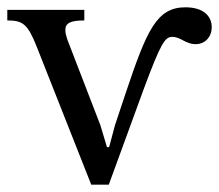

<svg xmlns="http://www.w3.org/2000/svg" viewBox="-33 -500 600 526"><path d="M266 -97H260L242 -157L156 -380C153 -388 146 -404 146 -418C146 -436 159 -444 198 -444V-473H-13V-444C30 -444 43 -434 68 -371L217 6H265L360 -254C408 -383 419 -399 439 -399C463 -399 474 -379 504 -379C526 -379 547 -396 547 -426C547 -456 524 -480 475 -480C396 -480 369 -417 311 -244L282 -157Z"/></svg>

Font: STIX Two Math
Style: Regular
Weight: 400
Designer: Ross Mills, John Hudson & Paul Hanslow, Tiro Typeworks Ltd; with portions MicroPress Inc., with additions and correction
Foundry: Tiro Typeworks Ltd
Version: Version 2.02 b142